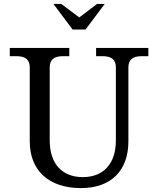

<svg xmlns="http://www.w3.org/2000/svg" viewBox="-20 -945 808 981"><path d="M394 16C547 16 636 -73 636 -223V-600C636 -640 657 -658 705 -658H738V-700H471V-658H503C551 -658 572 -640 572 -600V-227C572 -109 509 -40 403 -40C297 -40 234 -109 234 -227V-600C234 -640 255 -658 303 -658H334V-700H30V-658H63C111 -658 132 -640 132 -600V-223C132 -73 230 16 394 16ZM253 -925 351 -794H417L515 -925H476L385 -856L293 -925Z"/></svg>

Font: LT Superior Serif Medium
Style: Regular
Weight: 500
Designer: Daniel Lyons
Foundry: LyonsType
Version: Version 2.120;FEAKit 1.0